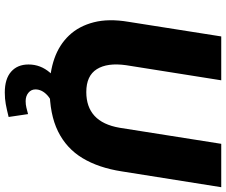

<svg xmlns="http://www.w3.org/2000/svg" viewBox="-91 -654 943 801"><g transform="rotate(90 380.5 -253.5)"><path d="M350 11Q281 11 224 -9Q167 -29 128 -70Q89 -111 73 -173Q57 -235 71 -318L132 -705H315L252 -308Q241 -230 268.5 -186Q296 -142 364 -142Q426 -142 463.5 -176.5Q501 -211 513 -281L580 -705H761L695 -290Q680 -193 639.5 -126Q599 -59 528 -24Q457 11 350 11ZM366 198Q309 198 279 171.5Q249 145 249 99Q249 49 283 9.5Q317 -30 369 -48L412 0Q391 8 378 20Q365 32 359 44.5Q353 57 353 70Q353 88 367 99.5Q381 111 402 111Q416 111 428.5 108Q441 105 456 101L468 182Q436 190 414 194Q392 198 366 198Z"/></g></svg>

Font: Nunito Sans 12pt Black
Style: Italic
Weight: 900
Italic angle: -9°
Designer: Vernon Adams
Foundry: Vernon Adams
Version: Version 3.101;gftools[0.9.27]